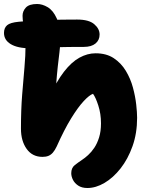

<svg xmlns="http://www.w3.org/2000/svg" viewBox="-50 -780 731 962"><path d="M388 162Q360 162 342 150Q324 138 315.5 121Q307 104 307 88Q307 61 325 47Q343 33 361 21Q375 12 391.5 -3Q408 -18 422.5 -39.5Q437 -61 446.5 -91.5Q456 -122 456 -162Q456 -210 442.5 -251.5Q429 -293 416 -310Q398 -304 369.5 -273.5Q341 -243 306.5 -187Q272 -131 234 -46Q225 -27 215 -15.5Q205 -4 192.5 1Q180 6 163 6Q112 6 83.5 -34Q55 -74 55 -135Q55 -230 61 -305Q67 -380 72.5 -441.5Q78 -503 78 -555Q78 -594 74.5 -618.5Q71 -643 67 -662Q63 -681 63 -701Q63 -724 79.5 -742Q96 -760 136 -760Q162 -760 189 -744Q216 -728 234 -688.5Q252 -649 252 -577Q252 -550 248 -519Q244 -488 239.5 -447Q235 -406 231 -351.5Q227 -297 227 -224L197 -293Q233 -372 270.5 -420.5Q308 -469 348 -491Q388 -513 429 -513Q483 -513 520 -488.5Q557 -464 580.5 -425Q604 -386 616 -341.5Q628 -297 632.5 -256.5Q637 -216 637 -190Q637 -112 614 -47.5Q591 17 554 64Q517 111 473.5 136.5Q430 162 388 162ZM103 -538Q39 -538 4.5 -558.5Q-30 -579 -30 -615Q-30 -640 -14.5 -653.5Q1 -667 44 -671Q113 -678 188.5 -680Q264 -682 337 -682Q395 -682 422 -659Q449 -636 449 -607Q449 -579 428.5 -562Q408 -545 370 -545Q291 -545 238 -543.5Q185 -542 153 -540Q121 -538 103 -538Z"/></svg>

Font: Shantell Sans ExtraBold
Style: Regular
Weight: 800
Designer: Stephen Nixon, Anya Danilova, Shantell Martin
Foundry: Arrow Type
Version: Version 1.011;[c5ecc13dd]